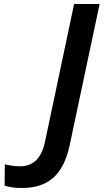

<svg xmlns="http://www.w3.org/2000/svg" viewBox="-20 -734 516 956"><path d="M88 202C216 202 294 142 327 -11L476 -714H349L204 -28C186 57 143 94 80 94C50 94 25 89 4 84L3 190C23 197 50 202 88 202Z"/></svg>

Font: Noto Sans SemiBold
Style: Italic
Weight: 600
Italic angle: -12°
Designer: Monotype Design Team
Foundry: Monotype Imaging Inc.
Version: Version 2.013